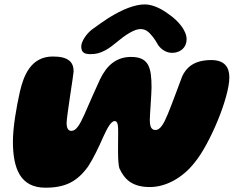

<svg xmlns="http://www.w3.org/2000/svg" viewBox="-20 -874 1086 892"><path d="M399.5 -622.5C425.5 -622.5 444 -626.5 471.5 -641.5C489 -651.5 507 -665 524 -679.5C559.5 -709.5 604 -739 631.5 -739C656 -739 670.5 -728 691.5 -701C699.5 -691 707 -678 714.5 -665C730 -642.5 754.5 -628.5 779.5 -628.5C819 -628.5 847 -654 847 -691.5C847 -734 804.5 -780.5 764.5 -807.5C731 -833 690 -853.5 652.5 -853.5C608.5 -853.5 551 -832.5 483.5 -790C459 -774.5 437.5 -758.5 409.5 -738.5C382 -718.5 357.5 -681.5 357.5 -658.5C357.5 -631 371 -622.5 399.5 -622.5ZM191 -2C284 -2 339 -30.5 390 -101.5C415 -140.5 437 -186.5 459 -236.5C478.5 -279 495.5 -311.5 513 -311.5C528.5 -311.5 529 -287 529 -255C529 -213.5 525.5 -123 534.5 -92.5C558.5 -39.5 595.5 -5 676.5 -5C750 -5 828.5 -47.5 883.5 -118C954 -202 1045.5 -420.5 1045.5 -514.5C1045.5 -561 1024 -595 961.5 -595C880 -595 845 -559 826.5 -519.5C808.5 -473 780.5 -394 759 -342.5C741.5 -300 724.5 -270 702.5 -270C681.5 -270 676 -287.5 676 -319.5C676 -337 684 -439.5 684 -467C684 -560 671.5 -609.5 589 -609.5C520.5 -609.5 476 -570.5 444.5 -505C422.5 -458 393.5 -391 371 -339.5C350 -293.5 333.5 -266 312 -266C296 -266 289.5 -279 289.5 -303C289.5 -332.5 322 -529.5 322 -542C322 -584 300 -611.5 225.5 -611.5C122.5 -611.5 89.5 -521 72.5 -448.5C56 -375 40 -282.5 40 -216.5C40 -87 77 -2 191 -2Z"/></svg>

Font: Gluten
Style: Bold Italic
Weight: 700
Italic angle: -13°
Designer: Tyler Finck
Foundry: Etcetera Type Company
Version: Version 0.920